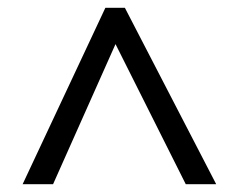

<svg xmlns="http://www.w3.org/2000/svg" viewBox="-20 -739 612 492"><path d="M38 -267 250 -719H300L534 -267H456L276 -626L116 -267Z"/></svg>

Font: Noto Sans Khudawadi
Style: Regular
Weight: 400
Designer: Monotype Design Team
Foundry: Monotype Imaging Inc.
Version: Version 2.003; ttfautohint (v1.8.4.7-5d5b)